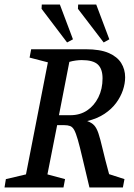

<svg xmlns="http://www.w3.org/2000/svg" viewBox="-30 -830 595 850"><path d="M-10 0 -4 -37 85 -58 182 -554 101 -575 108 -612H349Q413 -612 451 -595.5Q489 -579 506.5 -551Q524 -523 524 -488Q524 -460 514 -430.5Q504 -401 484 -374Q464 -347 432.5 -326Q401 -305 356 -294Q376 -287 387 -275Q398 -263 406 -239Q414 -215 424 -172Q434 -129 453 -59L521 -37L514 0H366Q347 -79 335 -130.5Q323 -182 314.5 -211.5Q306 -241 298.5 -254.5Q291 -268 280.5 -272Q270 -276 254 -276H223L180 -58L258 -37L251 0ZM231 -320H282Q324 -320 355.5 -341Q387 -362 405.5 -399Q424 -436 424 -483Q424 -525 403 -544.5Q382 -564 332 -564Q320 -564 305 -562Q290 -560 277 -556ZM429 -642 315 -791 316 -810H396L454 -656ZM267 -642 154 -791 155 -810H235L293 -656Z"/></svg>

Font: Manuale Medium
Style: Italic
Weight: 500
Italic angle: -11°
Version: Version 1.002